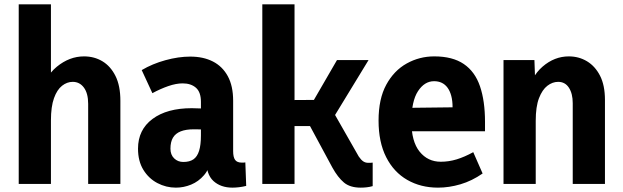

<svg xmlns="http://www.w3.org/2000/svg" viewBox="-20 -845 2863 882"><path d="M385 0V-368Q385 -416 365.5 -442.5Q346 -469 314 -469Q288 -469 265 -451Q242 -433 228 -394Q214 -355 214 -292V0H66V-825H214V-396H160Q183 -491 241 -538.5Q299 -586 366 -586Q413 -586 450.5 -563.5Q488 -541 510.5 -496Q533 -451 533 -382V0Z M927 -114H951Q942 -69 917 -40Q892 -11 858 3Q824 17 788 17Q743 17 703 -4Q663 -25 638.5 -65Q614 -105 614 -162Q614 -249 680.5 -298.5Q747 -348 861 -348Q881 -348 913.5 -346.5Q946 -345 969 -340V-244Q944 -248 921.5 -249.5Q899 -251 870 -251Q834 -251 810 -241.5Q786 -232 774.5 -212.5Q763 -193 763 -162Q763 -134 780 -117.5Q797 -101 822 -101Q851 -101 868.5 -113Q886 -125 894.5 -152Q903 -179 903 -223V-377Q903 -422 880 -442Q857 -462 819 -462Q789 -462 753 -449.5Q717 -437 680 -417L631 -523Q680 -552 740 -568.5Q800 -585 854 -585Q914 -585 958 -562.5Q1002 -540 1026.5 -495Q1051 -450 1051 -382V-151Q1051 -123 1060 -110.5Q1069 -98 1091 -98Q1094 -98 1098.5 -98Q1103 -98 1107 -99L1111 9Q1095 13 1078.5 15Q1062 17 1048 17Q994 17 960.5 -13.5Q927 -44 927 -114Z M1333 0H1185V-825H1333ZM1507 -75 1404 -266H1258V-385L1422 -386L1528 -569H1673L1498 -282V-354L1628 -126Q1639 -110 1649 -103.5Q1659 -97 1672 -97Q1677 -97 1680.5 -97Q1684 -97 1692 -98V10Q1678 14 1664 15.5Q1650 17 1637 17Q1588 17 1560 -6.5Q1532 -30 1507 -75Z M1992 17Q1913 17 1851 -18.5Q1789 -54 1754 -123Q1719 -192 1719 -291Q1719 -391 1754.5 -456Q1790 -521 1848.5 -553.5Q1907 -586 1975 -586Q2059 -586 2110.5 -551Q2162 -516 2185 -448.5Q2208 -381 2208 -285V-242H1802L1804 -349L2059 -352Q2059 -382 2053 -404.5Q2047 -427 2036 -442Q2025 -457 2009.5 -464.5Q1994 -472 1974 -472Q1930 -472 1900 -426Q1870 -380 1870 -286Q1870 -195 1907.5 -148.5Q1945 -102 2005 -102Q2042 -102 2078 -113Q2114 -124 2154 -146L2197 -48Q2148 -14 2095.5 1.5Q2043 17 1992 17Z M2611 0V-371Q2611 -415 2593.5 -442Q2576 -469 2544 -469Q2518 -469 2494.5 -451Q2471 -433 2456 -394Q2441 -355 2441 -290V0H2293V-569H2435L2441 -398H2395Q2418 -492 2472.5 -539Q2527 -586 2593 -586Q2639 -586 2676.5 -563.5Q2714 -541 2736.5 -497Q2759 -453 2759 -386V0Z"/></svg>

Font: Yaldevi
Style: Bold
Weight: 700
Designer: Sol Matas, Rajitha Manaperi, Kosala Senevirathne
Foundry: Mooniak
Version: Version 1.100